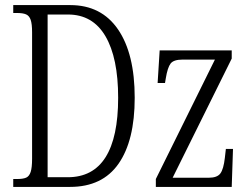

<svg xmlns="http://www.w3.org/2000/svg" viewBox="-20 -734 984 754"><path d="M32 -31H47Q71 -31 83 -36.5Q95 -42 100.5 -59Q106 -76 106 -111V-607Q106 -640 100.5 -656Q95 -672 82.5 -677.5Q70 -683 46 -683H32V-714H256Q378 -714 443.5 -618.5Q509 -523 509 -350Q509 -182 445.5 -91Q382 0 255 0H32ZM246 -38Q345 -38 394.5 -116.5Q444 -195 444 -350Q444 -507 394 -592Q344 -677 247 -677H167V-38ZM592 -31 824 -500H697Q662 -500 650 -484.5Q638 -469 631 -426L628 -408H599L607 -536H890V-504L658 -36H800Q833 -36 845.5 -53Q858 -70 863 -114L867 -149H895L890 0H592Z"/></svg>

Font: Noto Serif CondLight
Style: Regular
Weight: 300
Width: 3
Designer: Monotype Design Team
Foundry: Monotype Imaging Inc.
Version: Version 1.001